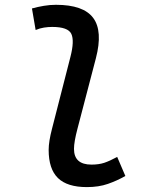

<svg xmlns="http://www.w3.org/2000/svg" viewBox="-20 -762 626 792"><path d="M338.4 9.8Q257.3 9.8 219 -27.6Q180.7 -64.9 180.7 -143.6Q180.7 -178.2 194.8 -231.9L270.5 -527.3Q287.6 -593.8 274.2 -622.3Q260.7 -650.9 195.3 -650.9Q178.7 -650.9 161.4 -648.2Q144 -645.5 127 -638.2L111.8 -727.1Q136.2 -733.9 161.1 -738Q186 -742.2 210.9 -742.2Q324.2 -742.2 364.5 -688Q404.8 -633.8 375.5 -521.5L299.8 -231.9Q285.2 -176.8 285.2 -147.9Q285.2 -83 357.4 -83Q387.2 -83 409.7 -90.3Q432.1 -97.7 463.4 -114.7L497.1 -36.1Q462.9 -16.6 425 -3.4Q387.2 9.8 338.4 9.8Z"/></svg>

Font: Cascadia Mono
Style: Italic
Weight: 400
Italic angle: -10°
Monospace: yes
Designer: Aaron Bell
Foundry: Saja Typeworks
Version: Version 2404.023; ttfautohint (v1.8.4)